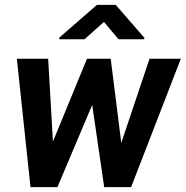

<svg xmlns="http://www.w3.org/2000/svg" viewBox="-20 -770 764 790"><path d="M407.7 -679.7 327.6 -608.4H223.6L224.6 -615.7L378.9 -750H456.1L574.2 -614.3L573.2 -608.4H467.8ZM595.2 -528.3H724.1L519.5 0H408.7L359.4 -338.4L216.3 0H105.5L49.3 -528.3H178.2L197.8 -187.5L337.9 -528.3H435.5L479 -182.1Z"/></svg>

Font: Robert Sans ExtraBold
Style: Italic
Weight: 800
Italic angle: -8°
Designer: Christian Robertson (extended by Adam Twardoch)
Foundry: Google
Version: Version 12.135;April 2, 2019;FontCreator 11.5.0.2425 64-bit;